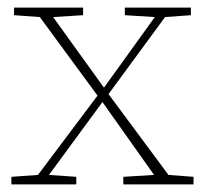

<svg xmlns="http://www.w3.org/2000/svg" viewBox="-20 -486 540 506"><path d="M424 -25 490 -20V0H305V-20L386 -25L250 -217L109 -25L181 -20V0H10V-20L80 -25L237 -234L85 -441L17 -446V-466H199V-446L120 -441L254 -255L388 -441L309 -446V-466H483V-446L415 -441L266 -238Z"/></svg>

Font: TypoPRO Source Serif Pro
Style: Regular
Weight: 200
Designer: Frank Grießhammer
Foundry: Adobe Systems Incorporated
Version: Version 1.017;PS (version unavailable);hotconv 1.0.79;makeot